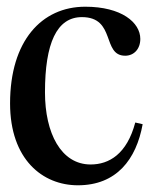

<svg xmlns="http://www.w3.org/2000/svg" viewBox="-20 -536 468 572"><path d="M212 16C327 16 386 -61 405 -166L383 -171C358 -77 305 -46 250 -46C162 -46 114 -139 114 -261C114 -407 149 -485 224 -485C326 -485 283 -370 353 -370C379 -370 398 -390 398 -420C398 -469 342 -516 234 -516C104 -516 10 -414 10 -228C10 -61 107 16 212 16Z"/></svg>

Font: RL Madena
Style: Regular
Weight: 400
Designer: I Kadek Wantara Putra
Foundry: Roughlines ID
Version: Version 1.000;Glyphs 3.1.2 (3151)